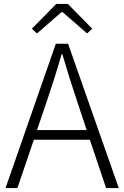

<svg xmlns="http://www.w3.org/2000/svg" viewBox="-20 -950 628 970"><path d="M167 -781 291 -889H296L420 -781L446 -805L323 -930H264L141 -805ZM8 0H68L151 -244H434L516 0H580L324 -729H262ZM167 -293 212 -425C241 -511 266 -587 291 -676H295C321 -587 345 -511 374 -425L418 -293Z"/></svg>

Font: GenYoGothic2 TW L
Style: Regular
Weight: 300
Version: Version 2.100;PS 2.1;hotconv 16.6.51;makeotf.lib2.5.65220 DE